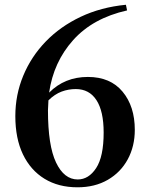

<svg xmlns="http://www.w3.org/2000/svg" viewBox="-20 -777 634 813"><path d="M308.1 16.1Q227.5 16.1 168.5 -20Q109.4 -56.2 77.1 -123.5Q44.9 -190.9 44.9 -285.2Q44.9 -375.5 78.4 -456.3Q111.8 -537.1 173.6 -601.1Q235.4 -665 321.5 -705.8Q407.7 -746.6 513.2 -756.8L518.1 -732.9Q373 -700.2 289.8 -607.2Q206.5 -514.2 188 -384.8Q253.9 -451.2 352.1 -451.2Q447.3 -451.2 499 -388.9Q550.8 -326.7 550.8 -227.1Q550.8 -157.7 521 -102.5Q491.2 -47.4 436.5 -15.6Q381.8 16.1 308.1 16.1ZM185.1 -352.1 183.1 -310.1Q183.1 -160.6 217.3 -88.9Q251.5 -17.1 309.1 -17.1Q355.5 -17.1 387.2 -65.4Q418.9 -113.8 418.9 -215.8Q418.9 -306.2 388.4 -353Q357.9 -399.9 300.8 -399.9Q270 -399.9 241 -389.2Q211.9 -378.4 185.1 -352.1Z"/></svg>

Font: Source Han Serif TW
Style: Bold
Weight: 700
Designer: Ryoko NISHIZUKA Ë•øÂ°öÊ∂ºÂ≠ê (kana & ideographs); Frank Grie√ühammer (Latin, Greek & Cyrillic); Wenlong ZHANG Âº†ÊñáÈæô 
Foundry: Adobe
Version: Version 2.003;hotconv 1.1.1;makeotfexe 2.6.0